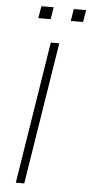

<svg xmlns="http://www.w3.org/2000/svg" viewBox="-59 -914 448 949"><g transform="rotate(5 164.5 -440.0)"><path d="M57 0 169 -705H211L99 0ZM258 -820 268 -880H329L319 -820ZM97 -820 107 -880H168L158 -820Z"/></g></svg>

Font: Mulish ExtraLight
Style: Italic
Weight: 200
Italic angle: -9°
Designer: Vernon Adams
Foundry: Vernon Adams
Version: Version 3.603